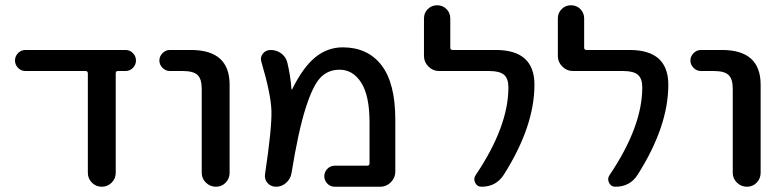

<svg xmlns="http://www.w3.org/2000/svg" viewBox="-20 -710 2979 730"><path d="M77 -440Q60 -440 48.5 -452Q37 -464 37 -480Q37 -496 48.5 -508Q60 -520 77 -520H457Q474 -520 485.5 -508Q497 -496 497 -480Q497 -464 485.5 -452Q474 -440 457 -440H428Q420 -440 420 -431V-53Q420 -31 404.5 -15.5Q389 0 367 0Q345 0 329.5 -15.5Q314 -31 314 -53V-431Q314 -440 305 -440Z M626 -440Q610 -440 598 -452Q586 -464 586 -480Q586 -496 598 -508Q610 -520 626 -520H706Q853 -520 853 -388V-53Q853 -31 838 -15.5Q823 0 801 0Q779 0 763 -15.5Q747 -31 747 -53V-372Q747 -410 731 -425Q715 -440 675 -440Z M988 -50Q1014 -224 1012 -288.5Q1010 -353 974 -474Q968 -491 979 -505.5Q990 -520 1009 -520Q1031 -520 1048.5 -507.5Q1066 -495 1072 -474Q1085 -420 1088 -372Q1088 -370 1089 -370Q1091 -370 1091 -371Q1132 -454 1178.5 -492Q1225 -530 1283 -530Q1378 -530 1430.5 -462Q1483 -394 1483 -255V-57Q1483 -34 1466 -17Q1449 0 1426 0H1253Q1236 0 1224.5 -12Q1213 -24 1213 -40Q1213 -56 1224.5 -68Q1236 -80 1253 -80H1376Q1385 -80 1385 -89V-245Q1385 -346 1353.5 -395.5Q1322 -445 1271 -445Q1227 -445 1198 -414.5Q1169 -384 1141.5 -297Q1114 -210 1088 -50Q1084 -29 1067.5 -14.5Q1051 0 1030 0Q1009 0 996.5 -15Q984 -30 988 -50Z M1649 -440Q1626 -440 1609 -457Q1592 -474 1592 -497V-640Q1592 -661 1606.5 -675.5Q1621 -690 1642 -690Q1663 -690 1677.5 -675.5Q1692 -661 1692 -640V-529Q1692 -520 1701 -520H1865Q2012 -520 2012 -388Q2012 -229 1895 -45Q1866 0 1811 0Q1794 0 1786.5 -15.5Q1779 -31 1789 -45Q1913 -229 1913 -378Q1913 -411 1896.5 -425.5Q1880 -440 1840 -440Z M2158 -440Q2135 -440 2118 -457Q2101 -474 2101 -497V-640Q2101 -661 2115.5 -675.5Q2130 -690 2151 -690Q2172 -690 2186.5 -675.5Q2201 -661 2201 -640V-529Q2201 -520 2210 -520H2374Q2521 -520 2521 -388Q2521 -229 2404 -45Q2375 0 2320 0Q2303 0 2295.5 -15.5Q2288 -31 2298 -45Q2422 -229 2422 -378Q2422 -411 2405.5 -425.5Q2389 -440 2349 -440Z M2645 -440Q2629 -440 2617 -452Q2605 -464 2605 -480Q2605 -496 2617 -508Q2629 -520 2645 -520H2725Q2872 -520 2872 -388V-53Q2872 -31 2857 -15.5Q2842 0 2820 0Q2798 0 2782 -15.5Q2766 -31 2766 -53V-372Q2766 -410 2750 -425Q2734 -440 2694 -440Z"/></svg>

Font: Rounded Mplus 1c Medium
Style: Regular
Weight: 500
Version: Version 1.059.20150529